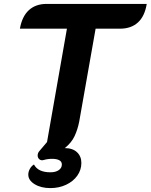

<svg xmlns="http://www.w3.org/2000/svg" viewBox="-20 -720 772 984"><path d="M125 175Q125 160 133 145.5Q141 131 154 123Q175 163 238 163Q265 163 281 152Q297 141 297 123Q297 108 283.5 101Q270 94 247 94Q224 94 204 100Q191 104 182 96.5Q173 89 173 77Q173 64 182 54L221 8L323 -573H82Q93 -636 128 -668Q163 -700 219 -700H732Q722 -637 687 -605Q652 -573 595 -573H470L386 -97Q378 -56 362 -22Q346 12 312 39Q352 39 374.5 60Q397 81 397 115Q397 151 376 180.5Q355 210 318.5 227Q282 244 238 244Q190 244 157.5 224Q125 204 125 175Z"/></svg>

Font: K2D ExtraBold
Style: Italic
Weight: 800
Italic angle: -10°
Designer: Katatrad Aksorn Co.,Ltd.
Foundry: Cadson Demak Co.,Ltd.
Version: Version 1.000; ttfautohint (v1.6)